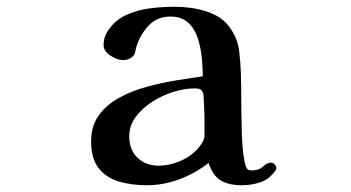

<svg xmlns="http://www.w3.org/2000/svg" viewBox="-20 -546 1040 569"><path d="M586 -172V-144Q586 -133 578 -121Q570 -109 562 -101Q542 -80 511 -67.5Q480 -55 451 -55Q412 -55 387.5 -78.5Q363 -102 363 -142Q363 -174 382.5 -200Q402 -226 432 -245Q462 -264 495 -274Q528 -284 556 -284Q565 -284 570.5 -282.5Q576 -281 581 -273Q583 -271 583.5 -257Q584 -243 585 -225.5Q586 -208 586 -192.5Q586 -177 586 -172ZM799 -48Q799 -53 794 -58.5Q789 -64 784 -64Q771 -64 759.5 -52.5Q748 -41 727 -41Q718 -41 714 -44Q708 -50 704.5 -68.5Q701 -87 699 -110.5Q697 -134 696.5 -154.5Q696 -175 696 -185Q695 -220 695 -255Q695 -290 694 -325Q693 -359 689 -393.5Q685 -428 666 -457Q648 -486 619.5 -500.5Q591 -515 559 -520.5Q527 -526 496 -526Q463 -526 426 -521.5Q389 -517 356 -502.5Q323 -488 302 -458Q287 -438 287 -413Q287 -394 307.5 -381Q328 -368 344 -368Q354 -368 362.5 -371.5Q371 -375 377 -383Q380 -388 381 -393.5Q382 -399 383 -403Q393 -440 419 -468.5Q445 -497 485 -497Q518 -497 537.5 -479Q557 -461 566 -433Q575 -405 578 -375Q581 -345 581 -320Q547 -315 503.5 -308Q460 -301 415.5 -289Q371 -277 333.5 -256.5Q296 -236 273 -204.5Q250 -173 250 -127Q250 -76 272.5 -47.5Q295 -19 332.5 -8Q370 3 414 3Q464 3 511 -14.5Q558 -32 598 -63Q611 -25 634.5 -11Q658 3 697 3Q726 3 752 -6Q778 -15 795 -39Q799 -43 799 -48Z"/></svg>

Font: UoqMunThenKhung
Style: Regular
Weight: 400
Designer: Font-Kai, 金井和夫, 宇文滿月
Foundry: Kazuo Kanai, Moonlit Owen
Version: Version 1.197